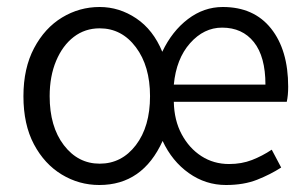

<svg xmlns="http://www.w3.org/2000/svg" viewBox="-20 -517 881 549"><path d="M264 12Q206 12 156.5 -18Q107 -48 77 -104.5Q47 -161 47 -242Q47 -322 77.5 -379.5Q108 -437 157.5 -467Q207 -497 265 -497Q321 -497 369.5 -464.5Q418 -432 444 -369Q472 -428 517.5 -462.5Q563 -497 617 -497Q706 -497 755 -435.5Q804 -374 804 -269Q804 -244 800 -226H477Q478 -173 499.5 -133Q521 -93 556 -70.5Q591 -48 635 -48Q671 -48 700.5 -59.5Q730 -71 757 -89L784 -38Q753 -18 715 -3Q677 12 626 12Q568 12 520 -22Q472 -56 445 -114Q388 12 264 12ZM477 -275H739Q739 -355 706 -396.5Q673 -438 615 -438Q563 -438 523.5 -393.5Q484 -349 477 -275ZM265 -49Q328 -49 368.5 -102Q409 -155 409 -242Q409 -328 368.5 -382Q328 -436 265 -436Q223 -436 191 -411.5Q159 -387 140.5 -343Q122 -299 122 -242Q122 -155 162.5 -102Q203 -49 265 -49Z"/></svg>

Font: Assistant
Style: Regular
Weight: 400
Designer: Hebrew By Ben Nathan, Latin by Paul Hunt
Version: Version 3.000